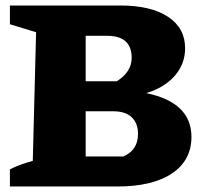

<svg xmlns="http://www.w3.org/2000/svg" viewBox="-20 -677 743 697"><path d="M511 -339Q675 -305 675 -180Q675 -95 604.5 -47.5Q534 0 406 0H16V-62Q45 -78 99 -93L111 -560L16 -589V-657H417Q528 -657 590 -616Q652 -575 652 -502Q652 -445 614.5 -402Q577 -359 511 -339ZM369 -547H291V-382H404Q458 -416 458 -467Q458 -547 369 -547ZM392 -273H291V-109H428Q481 -132 481 -191Q481 -230 458 -251.5Q435 -273 392 -273Z"/></svg>

Font: Piazzolla ExtraBold
Style: Regular
Weight: 800
Designer: Juan Pablo del Peral
Foundry: Huerta Tipografica
Version: Version 1.330